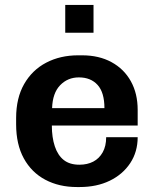

<svg xmlns="http://www.w3.org/2000/svg" viewBox="-20 -744 622 774"><path d="M290 10Q218 10 162.5 -19.5Q107 -49 76 -105.5Q45 -162 45 -243V-268Q45 -349 77.5 -405.5Q110 -462 166.5 -491.5Q223 -521 295 -521H311Q379 -521 429.5 -493.5Q480 -466 507.5 -416.5Q535 -367 535 -301V-238H189Q189 -190 201 -154Q213 -118 237 -99Q261 -80 300 -80Q332 -80 356 -92.5Q380 -105 394 -130Q408 -155 408 -191H535Q535 -132 505 -86.5Q475 -41 422.5 -15.5Q370 10 301 10ZM190 -308H401Q401 -371 373.5 -401.5Q346 -432 298 -432Q253 -432 222.5 -400.5Q192 -369 190 -308ZM243 -612V-724H357V-612Z"/></svg>

Font: Chivo SemiBold
Style: Regular
Weight: 600
Designer: Hector Gatti
Foundry: Omnibus-Type
Version: Version 2.002